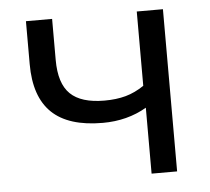

<svg xmlns="http://www.w3.org/2000/svg" viewBox="-42 -547 648 592"><g transform="rotate(-5 281.5 -251.0)"><path d="M404 0V-204Q344 -169 268 -169Q162 -169 110.5 -218.5Q59 -268 59 -369V-502H140V-375Q140 -302 173.5 -269.5Q207 -237 279 -237Q316 -237 345 -245Q374 -253 402 -272V-502H483V0Z"/></g></svg>

Font: Winston
Style: Regular
Weight: 400
Designer: Original fonts by Vernon Adams / Changes by Cristiano Sobral
Foundry: Original fonts by Vernon Adams / Changes by Cristiano Sobral
Version: Version 2.503;July 17, 2020;FontCreator 13.0.0.2655 64-bit